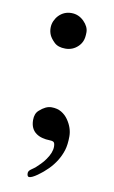

<svg xmlns="http://www.w3.org/2000/svg" viewBox="-73 -495 400 675"><g transform="rotate(10 127.0 -157.0)"><path d="M82 -434.6Q100.6 -453.6 127 -453.6Q152.8 -453.6 171.9 -434.6Q190.4 -416 190.4 -396Q190.4 -376 185.5 -364.5Q180.7 -353 171.9 -344.7Q153.3 -326.7 127 -326.7Q101.1 -326.7 87.4 -339.8Q73.7 -353 68.6 -364.7Q63.5 -376.5 63.5 -389.6Q63.5 -402.8 68.6 -414.3Q73.7 -425.8 82 -434.6ZM80.1 140.1Q72.8 140.1 72.8 127Q72.8 119.1 83.3 112.1Q93.8 105 98.9 100.3Q104 95.7 113.3 86.4Q122.6 77.1 129.9 66.4Q147.9 41 147.9 20Q147.9 5.9 142.3 2.9Q136.7 0 126.2 0Q115.7 0 103 -3.2Q90.3 -6.3 80.6 -13.2Q59.1 -28.3 59.1 -60.1Q59.1 -83 72.3 -94.7Q94.7 -115.2 115.5 -115.2Q136.2 -115.2 150.9 -106.4Q165.5 -97.7 175.3 -83.5Q194.8 -55.2 194.8 -25.4Q194.8 4.4 188.5 24.7Q182.1 44.9 170.9 63Q159.7 81.1 144.3 96.7Q128.9 112.3 109.4 126.2Q89.8 140.1 80.1 140.1Z"/></g></svg>

Font: Cardo-Italic
Style: Italic
Weight: 400
Italic angle: -12°
Designer: David J. Perry
Foundry: David J. Perry
Version: Version 0.991